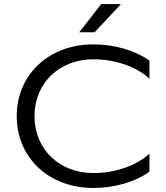

<svg xmlns="http://www.w3.org/2000/svg" viewBox="-20 -926 823 952"><path d="M373 -766H449L580 -906H482ZM63 -350C63 -143.5 222.6 6 443 6C545.1 6 648.6 -22.5 721 -74.8V-164C654.8 -103.2 549.2 -68 443 -68C273.6 -68 151 -186.4 151 -350C151 -513.6 273.6 -632 443 -632C549.2 -632 654.8 -596.8 721 -536V-625.2C648.6 -677.5 545.1 -706 443 -706C222.6 -706 63 -556.5 63 -350Z"/></svg>

Font: Resamitz
Style: Bold
Weight: 700
Designer: gluk
Foundry: gluk
Version: Version 0.047